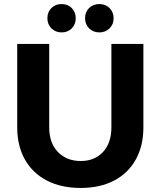

<svg xmlns="http://www.w3.org/2000/svg" viewBox="-20 -917 793 948"><path d="M223 -288Q223 -211 266 -166.5Q309 -122 379 -122Q447 -122 488.5 -166.5Q530 -211 530 -288V-700H688V-288Q688 -197 650.5 -129.5Q613 -62 543.5 -25.5Q474 11 378 11Q282 11 211.5 -25.5Q141 -62 103 -129.5Q65 -197 65 -288V-700H223ZM284 -897Q315 -897 334.5 -877Q354 -857 354 -827Q354 -797 334.5 -777Q315 -757 284 -757Q254 -757 234 -777Q214 -797 214 -827Q214 -858 234 -877.5Q254 -897 284 -897ZM471 -897Q501 -897 521 -877Q541 -857 541 -827Q541 -797 521 -777Q501 -757 471 -757Q440 -757 420 -777Q400 -797 400 -827Q400 -858 420 -877.5Q440 -897 471 -897Z"/></svg>

Font: Alexandria SemiBold
Style: Regular
Weight: 600
Designer: Mohamed Gaber
Foundry: Kief Type Foundry
Version: Version 5.100